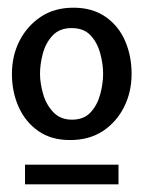

<svg xmlns="http://www.w3.org/2000/svg" viewBox="-20 -757 372 499"><path d="M171 -737Q220 -737 254 -713.5Q288 -690 305 -651Q322 -612 322 -565Q322 -518 302.5 -479Q283 -440 247.5 -416.5Q212 -393 162 -393Q113 -393 79.5 -416.5Q46 -440 28.5 -479Q11 -518 11 -565Q11 -612 30.5 -650.5Q50 -689 85.5 -713Q121 -737 171 -737ZM166 -684Q135 -684 117 -665Q99 -646 91.5 -618.5Q84 -591 84 -565Q84 -541 92 -513Q100 -485 118.5 -465.5Q137 -446 167 -446Q198 -446 215.5 -465Q233 -484 240.5 -512Q248 -540 248 -565Q248 -591 240.5 -618.5Q233 -646 215.5 -665Q198 -684 166 -684ZM45 -329H288V-278H45Z"/></svg>

Font: Rosario Light Medium
Style: Regular
Weight: 500
Version: Version 1.101; ttfautohint (v1.8.1.43-b0c9)